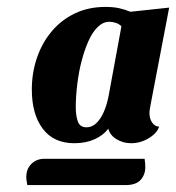

<svg xmlns="http://www.w3.org/2000/svg" viewBox="-20 -694 509 555"><path d="M195 -280Q135 -280 103.5 -322Q72 -364 72 -435Q72 -484 87 -527.5Q102 -571 130 -604Q158 -637 197 -655.5Q236 -674 285 -674Q307 -674 323.5 -670.5Q340 -667 357 -660L469 -672L416 -395Q415 -389 413.5 -381Q412 -373 412 -367Q412 -351 420 -339.5Q428 -328 440 -328Q434 -309 410 -294.5Q386 -280 359 -280Q336 -280 317 -291.5Q298 -303 293 -322Q279 -303 253.5 -291.5Q228 -280 195 -280ZM59 -159Q58 -165 57 -171Q56 -177 56 -182Q56 -206 71 -220.5Q86 -235 108 -235H398Q399 -229 399.5 -222.5Q400 -216 400 -211Q400 -189 386.5 -174Q373 -159 343 -159ZM230 -326Q246 -326 258.5 -338Q271 -350 280 -370.5Q289 -391 294 -417L331 -618Q324 -625 314.5 -628Q305 -631 296 -631Q278 -631 262.5 -616Q247 -601 235.5 -575Q224 -549 216 -518Q208 -488 203.5 -451.5Q199 -415 199 -384Q199 -360 205 -343Q211 -326 230 -326Z"/></svg>

Font: Sansita Swashed Light
Style: Bold
Weight: 700
Version: Version 1.003